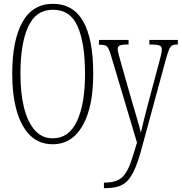

<svg xmlns="http://www.w3.org/2000/svg" viewBox="-20 -745 951 1005"><path d="M256 10Q185 10 138 -36Q91 -82 67.5 -165Q44 -248 44 -359Q44 -534 97.5 -629.5Q151 -725 257 -725Q468 -725 468 -358Q468 -185 412.5 -87.5Q357 10 256 10ZM256 -21Q341 -21 383 -111Q425 -201 425 -358Q425 -517 387 -605.5Q349 -694 257 -694Q168 -694 127.5 -605.5Q87 -517 87 -358Q87 -256 106 -180.5Q125 -105 162.5 -63Q200 -21 256 -21ZM524 211Q566 211 592 200Q618 189 635 165Q652 141 666 100.5Q680 60 697 1L562 -451Q554 -478 547.5 -491Q541 -504 530.5 -507.5Q520 -511 499 -511H498V-536H653V-512H649Q616 -512 606 -506.5Q596 -501 596 -488Q596 -479 601 -461Q606 -443 613 -417L667 -227Q684 -167 698 -121.5Q712 -76 717 -50Q723 -78 733 -116Q743 -154 755 -202L813 -419Q819 -440 823 -457.5Q827 -475 827 -487Q827 -499 818.5 -505Q810 -511 776 -512H762V-536H911V-512H907Q889 -512 880 -506.5Q871 -501 864 -483.5Q857 -466 847 -430L724 23Q706 91 688 134Q670 177 648.5 200Q627 223 597.5 231.5Q568 240 526 240H524Z"/></svg>

Font: Noto Serif ExtraCondensed ExtraLight
Style: Regular
Weight: 200
Width: 2
Designer: Monotype Design Team
Foundry: Monotype Imaging Inc.
Version: Version 2.015